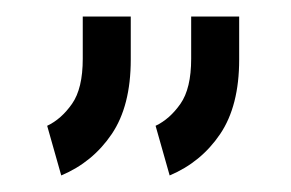

<svg xmlns="http://www.w3.org/2000/svg" viewBox="-20 -720 352 232"><path d="M269 -648Q269 -592 246 -558Q223 -524 185 -508L168 -568Q185 -576 198 -594.5Q211 -613 211 -649V-700H269ZM138 -648Q138 -592 115 -558Q92 -524 54 -508L37 -568Q54 -576 67 -594.5Q80 -613 80 -649V-700H138Z"/></svg>

Font: Marvel
Style: Regular
Weight: 400
Designer: Carolina Trebol
Foundry: Carolina Trebol
Version: Version 1.001